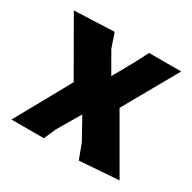

<svg xmlns="http://www.w3.org/2000/svg" viewBox="-115 -586 709 709"><g transform="rotate(30 240.0 -232.0)"><path d="M181 -471 202 -410 252 -323 304 -416 330 -467H467L337 -237L471 -5L304 7L280 -57L230 -147L173 -50L151 0H13L143 -234L11 -464Z"/></g></svg>

Font: Alegreya Sans ExtraBold
Style: Regular
Weight: 800
Designer: Juan Pablo del Peral
Foundry: Huerta Tipografica
Version: Version 2.007